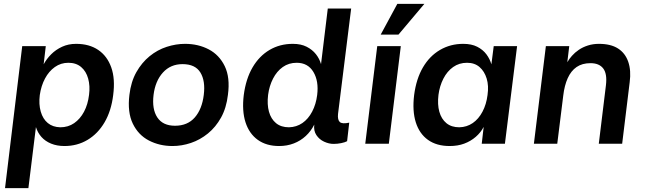

<svg xmlns="http://www.w3.org/2000/svg" viewBox="-20 -744 3343 994"><path d="M166 -86 127 230H6L95 -505H217L206 -411Q221 -439 245 -463Q269 -487 301.5 -502Q334 -517 374 -517Q442 -517 488.5 -485.5Q535 -454 556 -395Q577 -336 566 -252Q556 -170 521.5 -111Q487 -52 433.5 -20Q380 12 314 12Q275 12 244.5 -0.5Q214 -13 194.5 -35Q175 -57 166 -86ZM292 -85Q333 -85 364 -106.5Q395 -128 415 -165.5Q435 -203 441 -253Q447 -299 436.5 -337Q426 -375 400 -397Q374 -419 334 -419Q295 -419 264 -397Q233 -375 213 -337.5Q193 -300 186 -252Q180 -204 191 -166Q202 -128 227.5 -107Q253 -86 292 -85Z M873 12Q806 12 751 -16.5Q696 -45 667.5 -104Q639 -163 650 -253Q658 -321 686 -370.5Q714 -420 754.5 -453Q795 -486 843 -501.5Q891 -517 938 -517Q1006 -517 1060.5 -488.5Q1115 -460 1143.5 -401.5Q1172 -343 1160 -253Q1152 -185 1124.5 -135.5Q1097 -86 1056.5 -53Q1016 -20 968.5 -4Q921 12 873 12ZM886 -93Q951 -93 988.5 -136Q1026 -179 1035 -253Q1044 -325 1017.5 -368.5Q991 -412 925 -412Q863 -412 823.5 -368.5Q784 -325 775 -253Q766 -179 794.5 -136Q823 -93 886 -93Z M1607 -99Q1590 -65 1563 -40Q1536 -15 1501 -1.5Q1466 12 1425 12Q1359 12 1314.5 -20Q1270 -52 1251 -111Q1232 -170 1242 -252Q1253 -336 1287.5 -395Q1322 -454 1375.5 -485.5Q1429 -517 1496 -517Q1538 -517 1567.5 -502Q1597 -487 1615.5 -463.5Q1634 -440 1642 -412L1677 -700H1798L1730 -154Q1727 -124 1739 -112.5Q1751 -101 1788 -109L1777 -13Q1766 -7 1746.5 -3Q1727 1 1707 1Q1683 1 1658 -10.5Q1633 -22 1618 -44.5Q1603 -67 1607 -99ZM1476 -85Q1515 -86 1545.5 -107Q1576 -128 1596 -166Q1616 -204 1622 -252Q1631 -324 1602.5 -371.5Q1574 -419 1516 -419Q1475 -419 1444 -397Q1413 -375 1393.5 -337Q1374 -299 1368 -253Q1362 -203 1372.5 -165.5Q1383 -128 1409 -106.5Q1435 -85 1476 -85Z M1871 0 1933 -505H2055L1993 0ZM2043 -565H1951L2037 -724H2177Z M2308 12Q2240 12 2195.5 -20Q2151 -52 2132.5 -111Q2114 -170 2124 -252Q2135 -336 2169.5 -395Q2204 -454 2258 -485.5Q2312 -517 2378 -517Q2421 -517 2450.5 -502Q2480 -487 2498 -463Q2516 -439 2524 -411L2536 -505H2657L2594 0H2474L2484 -87Q2469 -58 2443 -35.5Q2417 -13 2383.5 -0.5Q2350 12 2308 12ZM2358 -85Q2397 -86 2427.5 -107Q2458 -128 2478 -166Q2498 -204 2504 -252Q2511 -300 2499.5 -337.5Q2488 -375 2462.5 -397Q2437 -419 2398 -419Q2357 -419 2326 -397Q2295 -375 2275.5 -337Q2256 -299 2250 -253Q2244 -203 2254.5 -165.5Q2265 -128 2291 -106.5Q2317 -85 2358 -85Z M2744 0 2806 -505H2927L2917 -422Q2926 -438 2941 -455Q2956 -472 2976.5 -486Q2997 -500 3023.5 -508.5Q3050 -517 3081 -517Q3142 -517 3179.5 -493Q3217 -469 3232.5 -424Q3248 -379 3240 -319L3201 0H3080L3117 -303Q3124 -362 3103 -389.5Q3082 -417 3037 -417Q2994 -417 2965 -397Q2936 -377 2919 -339Q2902 -301 2896 -249L2865 0Z"/></svg>

Font: Inclusive Sans SemiBold
Style: Italic
Weight: 600
Italic angle: -7°
Designer: Olivia King
Foundry: Olivia King
Version: Version 2.004